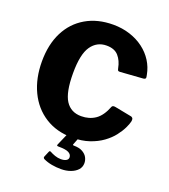

<svg xmlns="http://www.w3.org/2000/svg" viewBox="-170 -873 1071 1217"><g transform="rotate(20 365.5 -265.0)"><path d="M384 -752Q444 -752 496.5 -735Q549 -718 589.5 -687.5Q630 -657 656 -616Q682 -575 691 -527Q696 -508 692.5 -502.5Q689 -497 679 -496L523 -485Q513 -485 510.5 -489.5Q508 -494 506 -503Q497 -551 470 -582Q443 -613 389 -613Q324 -613 286 -558.5Q248 -504 248 -376Q248 -247 283.5 -192Q319 -137 389 -137Q443 -137 483.5 -164.5Q524 -192 550 -259Q555 -270 575 -266L688 -244Q692 -243 697.5 -237.5Q703 -232 700 -214Q696 -196 682.5 -168Q669 -140 645 -109Q621 -78 584 -51Q547 -24 497 -7Q447 10 383 10Q277 10 199 -39.5Q121 -89 79 -177Q37 -265 37 -379Q37 -493 79 -576.5Q121 -660 199.5 -706Q278 -752 384 -752ZM511 136Q511 163 493.5 182Q476 201 447 211.5Q418 222 383 222Q352 222 321 216.5Q290 211 263 198Q254 191 258 183L274 145Q277 137 285 140Q301 149 321 156Q341 163 361 163Q383 163 396.5 155.5Q410 148 410 134Q410 115 390.5 104Q371 93 321 93Q314 93 311 91Q308 89 311 82L349 -5H424L404 46Q400 54 410 54Q447 54 469.5 67Q492 80 501.5 98.5Q511 117 511 136Z"/></g></svg>

Font: Libre Franklin ExtraBold
Style: Regular
Weight: 800
Designer: Pablo Impallari, Rodrigo Fuenzalida, Nhung Nguyen
Foundry: Impallari Type
Version: Version 3.000